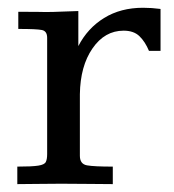

<svg xmlns="http://www.w3.org/2000/svg" viewBox="-20 -467 441 487"><path d="M23.9 0V-44.4Q61.5 -44.4 77.1 -46.9Q92.8 -49.3 96.2 -56.2Q99.6 -63 99.6 -76.2V-371.1Q99.6 -388.2 86.2 -390.9Q72.8 -393.6 26.4 -393.6V-437Q33.7 -437 50 -437Q66.4 -437 80.6 -436.8Q94.7 -436.5 94.7 -436.5Q114.7 -436.5 135.7 -437.5Q156.7 -438.5 178.7 -439V-350.1Q202.1 -395.5 244.1 -421.4Q286.1 -447.3 342.8 -447.3Q364.7 -447.3 387.2 -444.3V-337.9Q379.9 -337.9 372.6 -337.9Q365.2 -337.9 357.9 -337.9Q348.1 -361.3 333.7 -375.2Q319.3 -389.2 293.5 -389.2Q245.6 -389.2 214.6 -344.2Q183.6 -299.3 182.6 -228Q182.6 -228 182.6 -212.6Q182.6 -197.3 182.6 -174.6Q182.6 -151.9 182.6 -128.7Q182.6 -105.5 182.6 -89.4Q182.6 -73.2 182.6 -71.8Q182.6 -50.8 200.7 -47.6Q218.8 -44.4 266.1 -44.4V0Q235.4 0 206.1 -0.5Q176.8 -1 134.8 -1Q98.6 -1 74.5 -0.5Q50.3 0 23.9 0Z"/></svg>

Font: Kameron
Style: Regular
Weight: 400
Designer: Vernon Adams
Foundry: Vernon Adams
Version: Version 1.100